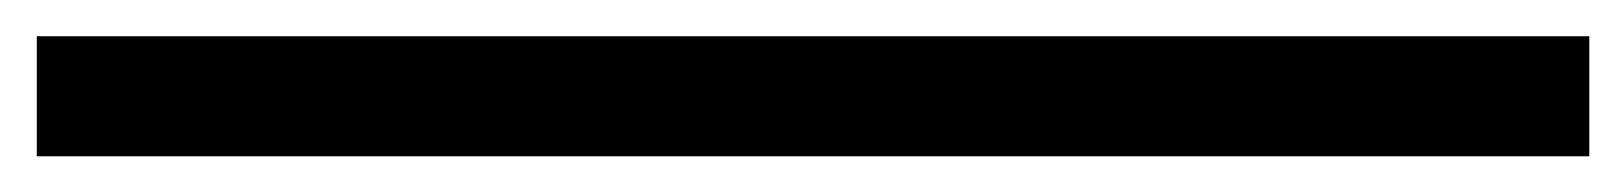

<svg xmlns="http://www.w3.org/2000/svg" viewBox="-40 116 905 107"><path d="M-19.5 136.2V203.1H845.7V136.2Z"/></svg>

Font: Merriweather Sans
Style: Regular
Weight: 400
Designer: Eben Sorkin ( eben@eyebytes.com )
Foundry: Eben Sorkin
Version: Version 1.003